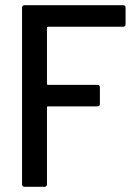

<svg xmlns="http://www.w3.org/2000/svg" viewBox="-20 -720 521 740"><path d="M454 -617H165Q161 -617 161 -613V-397Q161 -393 165 -393H355Q365 -393 365 -383V-320Q365 -310 355 -310H165Q161 -310 161 -306V-10Q161 0 151 0H75Q65 0 65 -10V-690Q65 -700 75 -700H454Q464 -700 464 -690V-627Q464 -617 454 -617Z"/></svg>

Font: Barlow Semi Condensed Medium
Style: Regular
Weight: 500
Width: 4
Designer: Jeremy Tribby
Foundry: Tribby Type
Version: Version 1.422; ttfautohint (v1.8)